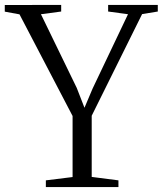

<svg xmlns="http://www.w3.org/2000/svg" viewBox="-32 -763 664 783"><path d="M264 -41V-290L47.5 -704.5L-12.5 -715.5V-742.5L217.5 -743V-716L135 -705L281 -404.5L312.5 -323.5L345.5 -401.5L490 -705L409 -716V-743H611.5V-716L547.5 -705.5L342 -291V-41.5L451 -27.5V0H155V-27.5Z"/></svg>

Font: Merriweather 96pt Light
Style: Regular
Weight: 300
Version: Version 2.100